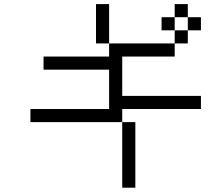

<svg xmlns="http://www.w3.org/2000/svg" viewBox="-20 -832 1040 915"><path d="M937.5 -312.5V-375H562.5V-562.5H812.5V-625H500V-562.5H187.5V-500H500V-312.5H125V-250H562.5V62.5H625V-250H562.5V-312.5ZM937.5 -687.5V-750H875V-687.5H812.5V-625H875V-687.5ZM500 -625V-812.5H437.5V-625ZM812.5 -687.5V-750H750V-687.5ZM812.5 -750H875V-812.5H812.5Z"/></svg>

Font: BFUnifontExMono
Style: Regular
Weight: 500
Version: Version 15.0.06